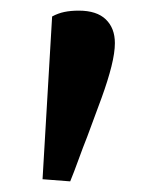

<svg xmlns="http://www.w3.org/2000/svg" viewBox="-20 -754 292 361"><path d="M60 -417 78 -723Q89 -729 101 -731.5Q113 -734 128 -734Q162 -734 179 -717.5Q196 -701 196 -673Q196 -655 189.5 -629Q183 -603 171 -570Q159 -537 144 -497Q136 -477 127.5 -453.5Q119 -430 112 -413Z"/></svg>

Font: Source Serif 4 SemiBold
Style: Regular
Weight: 600
Designer: Frank Grießhammer
Foundry: Adobe Systems Incorporated
Version: Version 4.004;hotconv 1.0.116;makeotfexe 2.5.65601